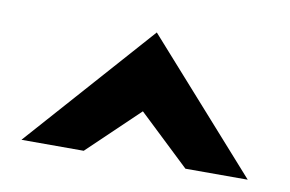

<svg xmlns="http://www.w3.org/2000/svg" viewBox="-44 -830 637 422"><g transform="rotate(10 275.0 -619.0)"><path d="M24 -477H163L276 -585L390 -477H529L276 -761Z"/></g></svg>

Font: Charger Sport
Style: UltExt
Weight: 1000
Designer: Jasper
Foundry: Cannot Into Space Fonts
Version: Version 1.1